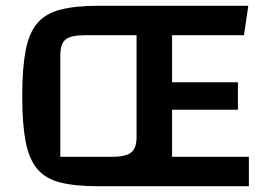

<svg xmlns="http://www.w3.org/2000/svg" viewBox="-20 -645 928 665"><path d="M576 -265V-102H842V0H453V-625H840L825 -523H576V-360H804V-265ZM57 -312Q57 -407 68.5 -468.5Q80 -530 108.5 -564Q137 -598 189 -611.5Q241 -625 321 -625H465V0H321Q240 0 188.5 -13Q137 -26 108.5 -60.5Q80 -95 68.5 -156Q57 -217 57 -312ZM189 -102H368Q416 -102 434.5 -117Q453 -132 453 -170V-523H272Q225 -523 207 -508Q189 -493 189 -455Z"/></svg>

Font: Changa Medium
Style: Regular
Weight: 500
Designer: Eduardo Rodriguez Tunni
Foundry: Eduardo Rodriguez Tunni
Version: Version 3.003